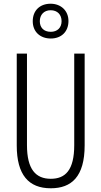

<svg xmlns="http://www.w3.org/2000/svg" viewBox="-20 -1002 544 1032"><path d="M253 -795C310 -795 348 -832 348 -889C348 -945 307 -982 252 -982C195 -982 156 -946 156 -888C156 -831 196 -795 253 -795ZM253 -831C214 -831 194 -855 194 -888C194 -922 216 -947 252 -947C289 -947 311 -923 311 -888C311 -853 288 -831 253 -831ZM435 -221V-714H379V-222C379 -87 331 -41 253 -41C172 -41 125 -92 125 -222V-714H70V-220C70 -62 134 10 253 10C364 10 435 -52 435 -221Z"/></svg>

Font: Noto Sans Georgian ExtraCondensed Light
Style: Regular
Weight: 300
Width: 2
Designer: Monotype Design Team, Akaki Razmadze
Foundry: Google LLC
Version: Version 2.005